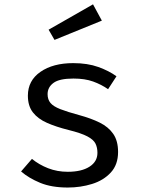

<svg xmlns="http://www.w3.org/2000/svg" viewBox="-20 -837 655 869"><path d="M286.7 -59.5Q349.2 -59.5 385.1 -82.6Q421 -105.6 421 -145.1Q421 -169.2 412.1 -187.2Q403.1 -205.1 375.4 -219.7Q347.7 -234.4 290.3 -248.7Q234.4 -262.6 193.1 -280.8Q151.8 -299 129 -328.2Q106.2 -357.4 106.2 -404.1Q106.2 -472.3 163.1 -511.8Q220 -551.3 311.3 -551.3Q376.4 -551.3 424.9 -533.8Q473.3 -516.4 507.2 -491.8L469.2 -433.3Q439 -454.4 401.8 -467.9Q364.6 -481.5 312.3 -481.5Q248.7 -481.5 222.1 -461.8Q195.4 -442.1 195.4 -410.8Q195.4 -386.7 208.5 -371Q221.5 -355.4 252.8 -343.1Q284.1 -330.8 339 -315.9Q391.8 -301.5 431.3 -282.1Q470.8 -262.6 492.6 -231Q514.4 -199.5 514.4 -149.2Q514.4 -91.8 481.5 -56.2Q448.7 -20.5 396.7 -4.4Q344.6 11.8 286.7 11.8Q213.3 11.8 161.8 -9.5Q110.3 -30.8 75.4 -61L124.6 -117.9Q156.4 -91.8 197.7 -75.6Q239 -59.5 286.7 -59.5ZM401 -817.4 441 -743.6 226.7 -656.4 200 -702.6Z"/></svg>

Font: FiraCode Nerd Font
Style: Regular
Weight: 400
Designer: Carrois Corporate, Edenspiekermann AG, Nikita Prokopov
Foundry: Carrois Corporate, Edenspiekermann AG, Nikita Prokopov
Version: Version 6.002;Nerd Fonts 3.4.0